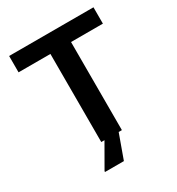

<svg xmlns="http://www.w3.org/2000/svg" viewBox="-189 -767 953 1035"><g transform="rotate(-30 287.5 -250.0)"><path d="M277.5 150 331.7 0H351.7V-548.3H550V-650H25V-548.3H223.3V0H243.3L160 145V150Z"/></g></svg>

Font: Familjen Grotesk SemiBold
Style: Regular
Weight: 600
Designer: Anders Wikstroem, Jonas Baeckman, Matilda Gysing, Kristian Moeller
Foundry: Familjen STHLM AB
Version: Version 2.000